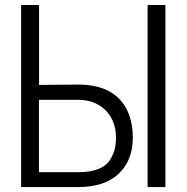

<svg xmlns="http://www.w3.org/2000/svg" viewBox="-20 -760 758 780"><path d="M579.6 0V-739.7H651.9V0ZM138.2 -60.5H296.9Q376.5 -60.5 413.1 -93.8Q428.7 -107.9 439.9 -135.3Q451.2 -162.6 451.2 -200.2Q451.2 -269.5 408.7 -312Q366.2 -354.5 296.9 -354.5H138.2ZM296.9 -416.5Q436.5 -416.5 490.2 -324.2Q519.5 -272.9 519.5 -200.2Q519.5 -108.9 462.4 -54.4Q405.3 0 296.9 0H65.9V-739.7H138.7V-415Z"/></svg>

Font: News Cycle
Style: Regular
Weight: 500
Version: Version 0.5.2